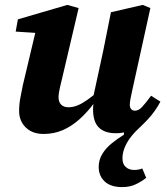

<svg xmlns="http://www.w3.org/2000/svg" viewBox="-20 -532 680 784"><path d="M158 15Q126 15 104 2.5Q82 -10 70 -31Q58 -52 58 -78Q58 -105 63 -132Q68 -159 73 -183L131 -427L167 -395L44 -403L53 -453L255 -512L301 -499L232 -205Q228 -190 225.5 -178Q223 -166 221 -155.5Q219 -145 219 -135Q219 -115 230 -104.5Q241 -94 259 -94Q278 -94 296.5 -101.5Q315 -109 337 -124.5Q359 -140 386 -163L393 -116H368Q338 -75 305 -45.5Q272 -16 236 -0.5Q200 15 158 15ZM479 232Q432 232 407.5 209Q383 186 383 150Q383 121 397.5 97Q412 73 436 53.5Q460 34 486 18V-22L511 3Q490 8 479 10Q468 12 453 12Q407 12 383.5 -11.5Q360 -35 360 -85Q360 -96 361.5 -108Q363 -120 366 -133L362 -142L402 -327Q410 -366 417.5 -404.5Q425 -443 433 -482L563 -512L594 -499L520 -163Q516 -145 513 -129.5Q510 -114 510 -104Q510 -93 515.5 -86.5Q521 -80 531 -80Q546 -80 560 -95Q574 -110 597 -141L635 -117Q625 -98 612 -79.5Q599 -61 583.5 -44.5Q568 -28 550 -11Q514 22 497 53.5Q480 85 480 114Q480 138 493.5 150Q507 162 528 162Q537 162 545 160.5Q553 159 561 156L577 194Q560 208 535.5 220Q511 232 479 232Z"/></svg>

Font: Source Serif 4
Style: Bold Italic
Weight: 700
Italic angle: -12°
Designer: Frank Grießhammer
Foundry: Adobe Systems Incorporated
Version: Version 4.004;hotconv 1.0.116;makeotfexe 2.5.65601